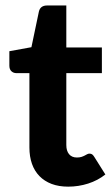

<svg xmlns="http://www.w3.org/2000/svg" viewBox="-20 -690 418 718"><path d="M235 8Q200 8 173 -2.2Q146 -12.5 127.5 -31.5Q109 -50.5 99.5 -77.5Q90 -104.5 90 -138.5V-416.5H41.5Q30.5 -416.5 22.8 -423.5Q15 -430.5 15 -444.5V-498.5L97.5 -513.5L125.5 -647Q131 -669.5 156 -669.5H228V-512.5H361V-416.5H228V-147.5Q228 -126 238.2 -113.5Q248.5 -101 267.5 -101Q277.5 -101 284.5 -103.2Q291.5 -105.5 296.5 -108.2Q301.5 -111 305.8 -113.2Q310 -115.5 314.5 -115.5Q320.5 -115.5 324.5 -112.8Q328.5 -110 332.5 -103.5L374 -37.5Q345.5 -15 309.5 -3.5Q273.5 8 235 8Z"/></svg>

Font: Lato
Style: Regular
Weight: 800
Designer: Lukasz Dziedzic with Adam Twardoch and Botio Nikoltchev
Foundry: tyPoland Lukasz Dziedzic
Version: Version 2.015; 2015-08-06; http://www.latofonts.com/; ttfaut